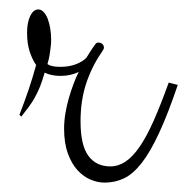

<svg xmlns="http://www.w3.org/2000/svg" viewBox="-20 -413 395 405"><path d="M74.2 -259.8Q69.3 -242.7 64.5 -230.5Q59.6 -218.3 53.7 -207.8Q47.9 -197.3 40.8 -187.7Q33.7 -178.2 24.9 -167L21 -170.9Q32.2 -199.7 40.8 -225.1Q49.3 -250.5 56.2 -275.9Q48.3 -287.1 42.7 -304Q37.1 -320.8 37.1 -344.2Q37.1 -365.2 43.7 -379.2Q50.3 -393.1 61 -393.1Q66.9 -393.1 72 -387.7Q77.1 -382.3 80.6 -373.5Q84 -364.7 85.9 -353.3Q87.9 -341.8 87.9 -329.1Q87.9 -323.2 87.2 -316.4Q86.4 -309.6 85.4 -302.5Q84.5 -295.4 83 -288.8Q81.5 -282.2 80.1 -277.8Q83 -275.4 89.6 -273.7Q96.2 -272 106.9 -272Q125.5 -272 139.6 -277.3Q153.8 -282.7 162.1 -291Q169.4 -302.7 173.6 -309.1Q177.7 -315.4 180.2 -318.6Q182.6 -321.8 183.8 -322.5Q185.1 -323.2 187 -323.2Q192.4 -323.2 195.8 -320.3Q199.2 -317.4 199.2 -312Q199.2 -310.5 197.8 -308.1Q196.3 -305.7 193.8 -301.8Q173.3 -272 161.6 -236.3Q149.9 -200.7 149.9 -157.2Q149.9 -106.9 166.3 -84.5Q182.6 -62 212.9 -62Q229.5 -62 244.6 -72Q259.8 -82 274.4 -103.3Q289.1 -124.5 304 -158Q318.8 -191.4 335.9 -238.8L355 -233.9Q334 -171.9 315.4 -132.1Q296.9 -92.3 278.8 -69.1Q260.7 -45.9 241.7 -36.9Q222.7 -27.8 200.2 -27.8Q186 -27.8 170.9 -34.2Q155.8 -40.5 143.3 -54.2Q130.9 -67.9 123 -89.6Q115.2 -111.3 115.2 -142.1Q115.2 -157.2 117.9 -173.6Q120.6 -189.9 125 -205.3Q129.4 -220.7 134.8 -235.1Q140.1 -249.5 146 -261.2Q128.4 -252.9 107.9 -252.9Q87.9 -252.9 74.2 -259.8Z"/></svg>

Font: Clicker Script
Style: Regular
Weight: 400
Designer: Astigmatic (AOETI)
Foundry: Astigmatic (AOETI)
Version: Version 1.000